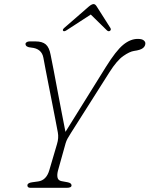

<svg xmlns="http://www.w3.org/2000/svg" viewBox="-20 -898 715 918"><path d="M322 -11.5Q322 0 299 0H126Q111 0 111 -11.5Q111 -23.5 133.5 -26.5L162.5 -30.5Q202 -36 216 -85L252.5 -209Q261.5 -238.5 256.5 -265Q252 -288.5 245 -325.2Q238 -362 229.5 -404.8Q221 -447.5 212.8 -489.5Q204.5 -531.5 197.8 -566.5Q191 -601.5 187.5 -621.5Q179.5 -666 129 -670.5Q103 -672.5 102 -687Q101.5 -692.5 107.2 -696.2Q113 -700 121 -700H150Q182 -700 198.8 -685.8Q215.5 -671.5 222 -636Q227.5 -610.5 236.2 -564.2Q245 -518 255.2 -463.5Q265.5 -409 275.5 -357Q285.5 -305 293 -267.5L486 -577.5Q534.5 -655.5 569 -683.8Q603.5 -712 638.5 -712Q658.5 -712 666.8 -705.2Q675 -698.5 675 -691Q675 -677 663 -667.8Q651 -658.5 621 -654.5Q600 -651.5 569.5 -630.2Q539 -609 503.5 -553L319 -262Q309 -246 303.2 -235.8Q297.5 -225.5 294 -214L257 -81.5Q252 -62 255.2 -48.5Q258.5 -35 274 -32L303.5 -26.5Q322 -23 322 -11.5ZM505 -750Q498.5 -746.5 491.5 -752.5L414 -828.5L297 -752.5Q287 -746.5 282.5 -750Q277 -755 286.5 -764L405 -867Q419 -878.5 427.5 -878.5Q435.5 -878.5 442.5 -867L508 -764Q513 -755 505 -750Z"/></svg>

Font: Fraunces 9pt SuperSoft Thin
Style: Italic
Weight: 100
Italic angle: -16°
Version: Version 1.000;[0bf87f6ff]